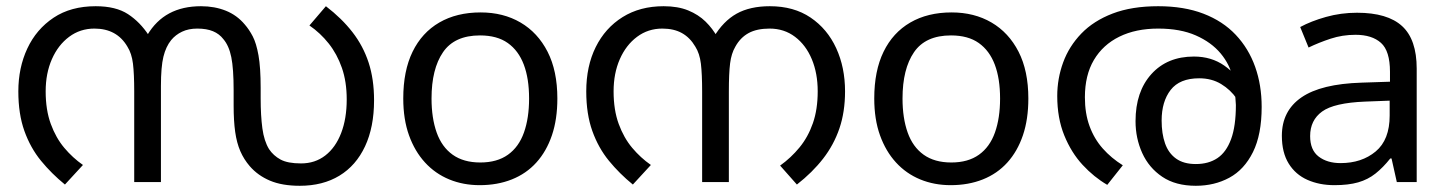

<svg xmlns="http://www.w3.org/2000/svg" viewBox="-20 -586 4661 618"><path d="M627 -566Q671 -566 707 -551.5Q743 -537 768 -507Q782 -491 793.5 -469Q805 -447 812 -408Q819 -369 819 -303V-269Q819 -214 824.5 -173Q830 -132 846 -106Q860 -85 883 -72.5Q906 -60 949 -60Q994 -60 1027 -85.5Q1060 -111 1078 -157.5Q1096 -204 1096 -266Q1096 -323 1080.5 -367.5Q1065 -412 1038 -446Q1011 -480 976 -504L1029 -566Q1080 -527 1114.5 -482.5Q1149 -438 1166.5 -384.5Q1184 -331 1184 -263Q1184 -177 1155 -115Q1126 -53 1072.5 -20.5Q1019 12 945 12Q888 12 849 -4.5Q810 -21 784 -51Q765 -73 753.5 -99.5Q742 -126 737 -161.5Q732 -197 732 -246V-295Q732 -365 724.5 -402Q717 -439 699 -460Q686 -477 665.5 -485.5Q645 -494 615 -494Q587 -494 566 -484Q545 -474 531 -457Q514 -436 506 -403.5Q498 -371 498 -309V0H412V-292Q412 -348 408 -381Q404 -414 390 -436Q373 -465 346.5 -479.5Q320 -494 284 -494Q238 -494 202.5 -467.5Q167 -441 147 -395.5Q127 -350 127 -292Q127 -232 143.5 -187Q160 -142 187 -110Q214 -78 247 -55L189 8Q146 -27 112 -68.5Q78 -110 58.5 -164.5Q39 -219 39 -292Q39 -368 68 -430Q97 -492 152.5 -529Q208 -566 288 -566Q353 -566 392 -540.5Q431 -515 459 -472L454 -473Q482 -520 525 -543Q568 -566 627 -566Z M1774 -269Q1774 -202 1756.5 -150.5Q1739 -99 1706.5 -63Q1674 -27 1627.5 -8.5Q1581 10 1524 10Q1471 10 1426 -8.5Q1381 -27 1348 -63Q1315 -99 1296.5 -150.5Q1278 -202 1278 -269Q1278 -358 1308 -419.5Q1338 -481 1394 -513.5Q1450 -546 1527 -546Q1600 -546 1655.5 -513.5Q1711 -481 1742.5 -419.5Q1774 -358 1774 -269ZM1369 -269Q1369 -206 1385.5 -159.5Q1402 -113 1437 -88Q1472 -63 1526 -63Q1580 -63 1615 -88Q1650 -113 1666.5 -159.5Q1683 -206 1683 -269Q1683 -333 1666 -378Q1649 -423 1614.5 -447.5Q1580 -472 1525 -472Q1443 -472 1406 -418Q1369 -364 1369 -269Z M2116 -566Q2162 -566 2195 -552.5Q2228 -539 2251 -516.5Q2274 -494 2290 -465L2277 -466Q2308 -518 2351 -542Q2394 -566 2458 -566Q2535 -566 2589 -529.5Q2643 -493 2671.5 -431Q2700 -369 2700 -292Q2700 -226 2682 -173Q2664 -120 2629.5 -75.5Q2595 -31 2545 8L2491 -53Q2526 -78 2553.5 -111.5Q2581 -145 2596.5 -189.5Q2612 -234 2612 -292Q2612 -350 2593 -395.5Q2574 -441 2539 -467.5Q2504 -494 2457 -494Q2416 -494 2389.5 -479.5Q2363 -465 2347 -436Q2334 -414 2330 -382Q2326 -350 2326 -291V0H2240V-291Q2240 -348 2236 -381Q2232 -414 2218 -436Q2201 -465 2175 -479.5Q2149 -494 2112 -494Q2066 -494 2030.5 -467.5Q1995 -441 1975 -395.5Q1955 -350 1955 -292Q1955 -232 1971.5 -187Q1988 -142 2015 -110Q2042 -78 2075 -55L2017 8Q1974 -27 1940 -68.5Q1906 -110 1886.5 -164.5Q1867 -219 1867 -292Q1867 -373 1897.5 -434.5Q1928 -496 1984 -531Q2040 -566 2116 -566Z M3290 -269Q3290 -202 3272.5 -150.5Q3255 -99 3222.5 -63Q3190 -27 3143.5 -8.5Q3097 10 3040 10Q2987 10 2942 -8.5Q2897 -27 2864 -63Q2831 -99 2812.5 -150.5Q2794 -202 2794 -269Q2794 -358 2824 -419.5Q2854 -481 2910 -513.5Q2966 -546 3043 -546Q3116 -546 3171.5 -513.5Q3227 -481 3258.5 -419.5Q3290 -358 3290 -269ZM2885 -269Q2885 -206 2901.5 -159.5Q2918 -113 2953 -88Q2988 -63 3042 -63Q3096 -63 3131 -88Q3166 -113 3182.5 -159.5Q3199 -206 3199 -269Q3199 -333 3182 -378Q3165 -423 3130.5 -447.5Q3096 -472 3041 -472Q2959 -472 2922 -418Q2885 -364 2885 -269Z M3708 -566Q3791 -566 3853.5 -542Q3916 -518 3957.5 -474Q3999 -430 4020 -371Q4041 -312 4041 -242Q4041 -153 4013 -96.5Q3985 -40 3937 -14Q3889 12 3829 12Q3764 12 3721 -17Q3678 -46 3656.5 -93.5Q3635 -141 3635 -196Q3635 -291 3686 -347.5Q3737 -404 3823 -404Q3879 -404 3920.5 -375Q3962 -346 3986 -301Q4010 -256 4012 -206L3987 -209Q3980 -240 3960.5 -268.5Q3941 -297 3910.5 -315.5Q3880 -334 3840 -334Q3777 -334 3748 -296.5Q3719 -259 3719 -198Q3719 -156 3730 -124.5Q3741 -93 3765.5 -75.5Q3790 -58 3829 -58Q3870 -58 3898.5 -77Q3927 -96 3942.5 -138Q3958 -180 3958 -248Q3958 -250 3956.5 -270Q3955 -290 3951 -310Q3950 -315 3950 -323Q3950 -331 3948 -335Q3939 -378 3909 -414Q3879 -450 3829 -472Q3779 -494 3708 -494Q3636 -494 3583 -468Q3530 -442 3501 -393Q3472 -344 3472 -273Q3472 -221 3487 -180Q3502 -139 3529.5 -108Q3557 -77 3594 -54L3544 9Q3501 -16 3464.5 -55.5Q3428 -95 3405.5 -150.5Q3383 -206 3383 -277Q3383 -333 3402 -385Q3421 -437 3460.5 -478Q3500 -519 3561.5 -542.5Q3623 -566 3708 -566Z M4348 -545Q4446 -545 4493 -502Q4540 -459 4540 -365V0H4476L4459 -76H4455Q4432 -47 4407.5 -27.5Q4383 -8 4351.5 1Q4320 10 4275 10Q4227 10 4188.5 -7Q4150 -24 4128 -59.5Q4106 -95 4106 -149Q4106 -229 4169 -272.5Q4232 -316 4363 -320L4454 -323V-355Q4454 -422 4425 -448Q4396 -474 4343 -474Q4301 -474 4263 -461.5Q4225 -449 4192 -433L4165 -499Q4200 -518 4248 -531.5Q4296 -545 4348 -545ZM4374 -259Q4274 -255 4235.5 -227Q4197 -199 4197 -148Q4197 -103 4224.5 -82Q4252 -61 4295 -61Q4363 -61 4408 -98.5Q4453 -136 4453 -214V-262Z"/></svg>

Font: lmalayalam25
Style: Book
Weight: 400
Designer: Jelle Bosma - Monotype Design Team
Foundry: Monotype Imaging Inc.
Version: Version 2.003